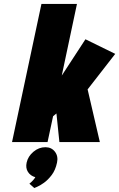

<svg xmlns="http://www.w3.org/2000/svg" viewBox="-20 -720 604 973"><path d="M129 211 154 233Q153 233 167.5 227Q182 221 202.5 206.5Q223 192 242 167Q261 142 269 104Q276 72 258.5 49Q241 26 210 26Q177 26 149.5 49Q122 72 115 104Q109 131 121.5 151Q134 171 159 178Q155 185 148 193Q141 201 129 211ZM424 -267 564 -447 413 -521 293 -337 370 -700H190L41 0H221L249 -131L266 -145L281 0H486Z"/></svg>

Font: Advent Pro Black
Style: Italic
Weight: 900
Italic angle: -12°
Version: Version 3.000